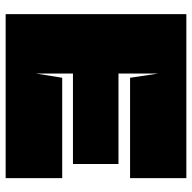

<svg xmlns="http://www.w3.org/2000/svg" viewBox="-20 -659 679 679"><g transform="rotate(90 319.5 -319.5)"><path d="M255 -200H610V0H30V-639H610V-440H255L240 -540V-399H560V-238H240V-107L255 -200Z"/></g></svg>

Font: Banana Brick
Style: Regular
Weight: 400
Designer: artmaker
Foundry: artmaker
Version: Version 4.000 2011 initial release